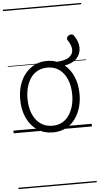

<svg xmlns="http://www.w3.org/2000/svg" viewBox="-79 -975 748 1440"><g transform="rotate(-5 294.5 -255.0)"><path d="M295 19Q227 19 176.5 -15.5Q126 -50 98.5 -110.5Q71 -171 71 -250Q71 -310 87.5 -359Q104 -408 134.5 -444Q165 -480 205.5 -499.5Q246 -519 295 -519Q315 -519 333.5 -516Q352 -513 369 -506Q434 -509 463.5 -531.5Q493 -554 492 -588Q491 -622 464 -660Q458 -669 461.5 -679Q465 -689 474.5 -695Q484 -701 495 -701Q506 -701 514 -691Q547 -645 548 -598.5Q549 -552 518.5 -518Q488 -484 426 -473Q469 -438 493.5 -380.5Q518 -323 518 -250Q518 -202 507.5 -161Q497 -120 478 -87Q459 -54 432 -30Q405 -6 370.5 6.5Q336 19 295 19ZM295 -31Q334 -31 365 -46.5Q396 -62 417.5 -91.5Q439 -121 451 -161.5Q463 -202 463 -250Q463 -315 442.5 -364.5Q422 -414 384.5 -441.5Q347 -469 295 -469Q256 -469 224.5 -453.5Q193 -438 171.5 -409Q150 -380 138 -339.5Q126 -299 126 -250Q126 -185 146.5 -135.5Q167 -86 205 -58.5Q243 -31 295 -31ZM0 410H589V420H0ZM0 -20H589V0H0ZM0 -505H589V-500H0ZM0 -930H589V-920H0Z"/></g></svg>

Font: Playwrite DE Grund Guides
Style: Regular
Weight: 400
Designer: Veronika Burian, José Scaglione
Foundry: TypeTogether
Version: Version 1.003